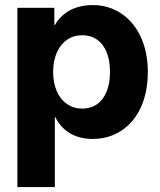

<svg xmlns="http://www.w3.org/2000/svg" viewBox="-20 -547 641 771"><path d="M49.8 -515.6H198.2V-446.5H200.1Q215.6 -473 238.4 -490.9Q261.1 -508.7 289.6 -517.6Q318.2 -526.6 351.8 -526.6Q416.7 -526.6 467.2 -492.6Q517.7 -458.6 545.7 -397.8Q573.6 -336.9 573.6 -258.4Q573.6 -178 546.1 -117.1Q518.6 -56.2 467.9 -22.6Q417.3 10.9 350.6 10.9Q316.6 10.9 288.3 0.9Q260 -9.2 238 -28.7Q216 -48.2 201.8 -77H200.2V204.1H49.8ZM421.7 -258.4Q421.7 -304.6 408.1 -337.6Q394.5 -370.7 369.5 -388.1Q344.4 -405.5 310.6 -405.5Q275.9 -405.5 249.3 -387.3Q222.7 -369 208 -335.7Q193.4 -302.4 193.4 -258.4Q193.4 -214.1 208 -180.7Q222.7 -147.4 249.3 -129.2Q275.9 -110.9 310.6 -110.9Q344.6 -110.9 369.6 -128.5Q394.5 -146 408.1 -179.1Q421.7 -212.2 421.7 -258.4Z"/></svg>

Font: Intratopia Thin
Style: Regular
Weight: 100
Designer: Rasmus Andersson
Foundry: rsms
Version: Version 3.000;Glyphs 3.2.3 (3260)